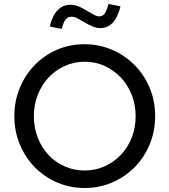

<svg xmlns="http://www.w3.org/2000/svg" viewBox="-20 -933 851 964"><path d="M52 0ZM759 -350Q759 -274 731.5 -208Q704 -142 656 -93.5Q608 -45 543.5 -17Q479 11 405 11Q331 11 266.5 -17Q202 -45 154.5 -93.5Q107 -142 79.5 -208Q52 -274 52 -350Q52 -424 78.5 -489.5Q105 -555 152.5 -604.5Q200 -654 264.5 -682.5Q329 -711 405 -711Q477 -711 541.5 -683.5Q606 -656 654.5 -607.5Q703 -559 731 -493Q759 -427 759 -350ZM661 -350Q661 -407 641.5 -456.5Q622 -506 587.5 -543Q553 -580 506.5 -601.5Q460 -623 405 -623Q352 -623 305.5 -602Q259 -581 224.5 -544.5Q190 -508 170 -458Q150 -408 150 -350Q150 -292 169.5 -242Q189 -192 223 -155.5Q257 -119 304 -98Q351 -77 405 -77Q458 -77 504.5 -97.5Q551 -118 586 -154.5Q621 -191 641 -241Q661 -291 661 -350ZM290 -788Q275 -790 260 -793.5Q245 -797 230 -800Q242 -853 268.5 -881Q295 -909 334 -909Q356 -909 376.5 -900Q397 -891 415 -880Q433 -869 449 -860Q465 -851 479 -851Q495 -851 504.5 -863.5Q514 -876 525 -913L585 -901Q558 -792 484 -792Q463 -792 443 -801Q423 -810 405 -820.5Q387 -831 370.5 -840Q354 -849 339 -849Q320 -849 309 -834.5Q298 -820 290 -788Z"/></svg>

Font: Rosa Sans
Style: Regular
Weight: 400
Designer: Pentagram / MCKL
Foundry: Pentagram / MCKL
Version: Version 1.005;September 16, 2019;FontCreator 11.5.0.2425 64-